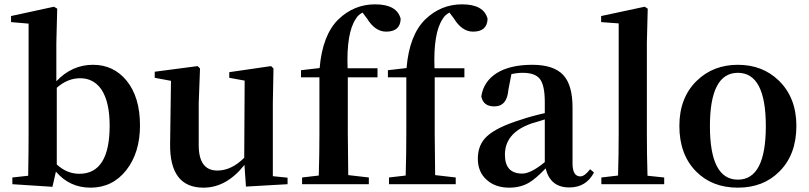

<svg xmlns="http://www.w3.org/2000/svg" viewBox="-20 -850 3735 886"><path d="M242 -91Q289 -48 346 -48Q486 -48 486 -270Q486 -380 448 -437Q412 -489 350 -489Q292 -489 242 -445ZM240 -475Q312 -551 409 -551Q504 -551 564 -478Q626 -402 626 -271Q626 -146 563 -65Q499 16 398 16Q301 16 238 -58L222 12L37 0V-31L110 -39Q112 -155 112 -235V-741L31 -748V-776L229 -819L244 -810L240 -651Z M1307 -30V0L1115 11L1108 -89Q1025 16 919 16Q762 16 765 -187L769 -477L694 -491V-519L892 -545L903 -534L897 -374V-180Q897 -63 983 -63Q1048 -63 1107 -122L1109 -478L1038 -491V-517L1231 -545L1242 -534L1239 -374V-37Z M1455 -536Q1468 -689 1542 -761Q1614 -830 1711 -830Q1812 -830 1829 -763Q1827 -704 1762 -704Q1711 -704 1674 -764L1653 -792Q1632 -781 1622 -763Q1578 -698 1584 -535H1722V-493H1585V-235Q1585 -170 1587 -42L1682 -31V0H1374V-31L1451 -40Q1454 -136 1454 -235V-493H1369V-526Z M1856 -536Q1869 -689 1943 -761Q2015 -830 2112 -830Q2213 -830 2230 -763Q2228 -704 2163 -704Q2112 -704 2075 -764L2054 -792Q2033 -781 2023 -763Q1979 -698 1985 -535H2123V-493H1986V-235Q1986 -170 1988 -42L2083 -31V0H1775V-31L1852 -40Q1855 -136 1855 -235V-493H1770V-526Z M2494 -299 2472 -292 2452 -286Q2430 -280 2419 -275Q2310 -232 2310 -136Q2310 -49 2390 -49Q2430 -49 2494 -102ZM2721 -54Q2685 15 2607 15Q2519 15 2498 -73Q2452 -25 2421 -7Q2382 16 2330 16Q2266 16 2226 -20Q2185 -56 2185 -118Q2185 -182 2227 -221Q2272 -263 2385 -298Q2432 -314 2494 -328V-379Q2494 -457 2471 -486Q2449 -514 2392 -514Q2367 -514 2340 -508L2326 -436Q2320 -359 2261 -359Q2210 -359 2201 -405Q2211 -473 2271 -512Q2333 -551 2436 -551Q2534 -551 2578 -505Q2622 -459 2622 -354V-96Q2622 -36 2658 -36Q2678 -36 2703 -69Z M3045 -31V0H2755V-31L2832 -40Q2835 -135 2835 -235V-742L2754 -748V-776L2955 -819L2969 -810L2965 -651V-235Q2965 -135 2968 -39Z M3192 -59Q3115 -137 3115 -269Q3115 -399 3195 -477Q3271 -551 3385 -551Q3499 -551 3574 -478Q3655 -399 3655 -269Q3655 -137 3577 -59Q3503 16 3385 16Q3266 16 3192 -59ZM3514 -268Q3514 -514 3385 -514Q3256 -514 3256 -268Q3256 -21 3385 -21Q3514 -21 3514 -268Z"/></svg>

Font: `n[OS CN
Style: <[WOS[P|ûg*[NI>           
Weight: 700
Designer: Ryoko NISHIZUKA ¬âXZm¬º[P (kana & ideographs); Frank Grie√ühammer (Latin, Greek & Cyrillic); Wenlong ZHANG _ e¬á¬ü¬ô (b
Foundry: Adobe Systems Incorporated
Version: Version 1.00 April 7, 2017, initial release